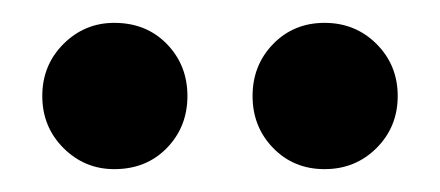

<svg xmlns="http://www.w3.org/2000/svg" viewBox="-20 -711 385 168"><path d="M264 -563Q237 -563 219 -581.5Q201 -600 201 -627Q201 -654 219 -672.5Q237 -691 264 -691Q291 -691 309.5 -672.5Q328 -654 328 -627Q328 -600 309.5 -581.5Q291 -563 264 -563ZM80 -563Q54 -563 35.5 -581.5Q17 -600 17 -627Q17 -654 35.5 -672.5Q54 -691 80 -691Q108 -691 126 -672.5Q144 -654 144 -627Q144 -600 126 -581.5Q108 -563 80 -563Z"/></svg>

Font: DM Sans 20pt
Style: Bold
Weight: 700
Version: Version 4.004;gftools[0.9.30]